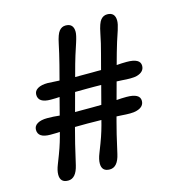

<svg xmlns="http://www.w3.org/2000/svg" viewBox="-113 -886 977 1002"><g transform="rotate(-15 375.0 -385.0)"><path d="M355 -430.7 287.6 -430.2 260.3 -329.1Q260.3 -329.1 352.5 -329.1Q388.7 -329.1 402.3 -329.6L428.7 -430.2Q410.2 -430.7 391.6 -430.7ZM306.2 -254.4 239.7 -253.9Q222.7 -189.9 217.8 -168.9L192.4 -60.1Q176.8 7.3 133.8 7.3Q90.8 7.3 90.8 -35.6Q90.8 -58.6 103 -88.9Q115.2 -119.1 121.1 -135.7L132.8 -168Q143.1 -198.2 150.9 -227.1L156.7 -249.5Q139.6 -248 106 -248Q39.1 -248 39.1 -292Q39.1 -313 58.6 -324.5Q78.1 -335.9 111.6 -335.9Q145 -335.9 178.2 -332L202.6 -425.8Q186.5 -424.3 154.8 -424.3Q87.9 -424.3 87.9 -468.3Q87.9 -489.3 107.4 -500.7Q127 -512.2 161.1 -512.2L224.6 -508.8L245.1 -587.4Q260.7 -648.4 270.5 -696.3Q280.3 -744.1 294.2 -761.2Q308.1 -778.3 329.1 -778.3Q371.6 -778.3 371.6 -732.9Q371.6 -715.3 359.4 -677.7L338.9 -614.7Q331.1 -588.9 326.2 -571.8L308.1 -505.4H399.9Q435.5 -505.4 448.2 -505.9L469.7 -587.4Q484.4 -641.1 494.4 -692.6Q504.4 -744.1 518.6 -761.2Q532.7 -778.3 553.7 -778.3Q596.2 -778.3 596.2 -732.9Q596.2 -715.3 585.9 -683.6L566.9 -626Q558.6 -599.6 550.8 -571.8L533.7 -509.8Q561.5 -512.2 587.9 -512.2Q661.1 -512.2 661.1 -472.2Q661.1 -439.5 621.1 -427.7Q606.9 -423.8 585 -423.8Q563 -423.8 540.5 -425.8L511.2 -427.2L485.8 -333.5Q512.7 -335.9 539.1 -335.9Q612.3 -335.9 612.3 -295.9Q612.3 -263.2 572.3 -252Q558.1 -247.6 536.1 -247.6Q514.2 -247.6 491.7 -249.5L463.4 -251L456.1 -223.6Q443.4 -178.7 417 -60.5Q401.9 7.3 358.6 7.3Q315.4 7.3 315.4 -35.6Q315.4 -58.6 327.6 -88.9Q339.8 -119.1 345.7 -135.7L357.4 -168Q367.7 -198.2 375.5 -227.1L382.3 -253.4Q344.2 -254.4 306.2 -254.4Z"/></g></svg>

Font: Oldenburg
Style: Regular
Weight: 400
Designer: Nicole Fally
Foundry: Nicole Fally
Version: Version 1.001